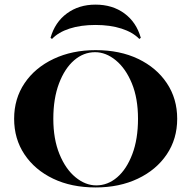

<svg xmlns="http://www.w3.org/2000/svg" viewBox="-20 -799 827 830"><path d="M393.5 11.3Q288.7 11.3 209.7 -26.6Q130.6 -64.5 85.9 -131.5Q41.1 -198.4 41.1 -285.5Q41.1 -372.6 86.3 -439.5Q131.5 -506.5 211.7 -544.4Q291.9 -582.3 393.5 -582.3Q498.4 -582.3 577.4 -544.4Q656.5 -506.5 701.2 -439.5Q746 -372.6 746 -285.5Q746 -198.4 700.8 -131.5Q655.6 -64.5 575.8 -26.6Q496 11.3 393.5 11.3ZM396 2.4Q446 2.4 486.7 -32.7Q527.4 -67.7 552 -132.7Q576.6 -197.6 576.6 -285.5Q576.6 -374.2 550 -438.7Q523.4 -503.2 480.6 -538.3Q437.9 -573.4 391.1 -573.4Q341.1 -573.4 300.4 -538.3Q259.7 -503.2 235.1 -438.3Q210.5 -373.4 210.5 -285.5Q210.5 -197.6 237.1 -132.7Q263.7 -67.7 306.5 -32.7Q349.2 2.4 396 2.4ZM392.7 -779Q466.1 -779 517.7 -741.1Q569.4 -703.2 588.7 -635.5L582.3 -630.6Q554 -659.7 505.2 -675.4Q456.5 -691.1 392.7 -691.1Q329 -691.1 280.6 -675.4Q232.3 -659.7 204.8 -630.6L198.4 -635.5Q217.7 -703.2 269.4 -741.1Q321 -779 392.7 -779Z"/></svg>

Font: Playfair 144pt SemiExpanded Black
Style: Regular
Weight: 900
Width: 6
Designer: Claus Eggers Sørensen
Foundry: Claus Eggers Sørensen
Version: Version 2.203